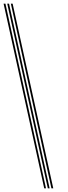

<svg xmlns="http://www.w3.org/2000/svg" viewBox="-28 -820 369 1040"><path d="M221.2 200H211.5L-8.5 -800H1.5ZM260.5 200H250.5L30.8 -800H40.5ZM240.8 200H231L11.2 -800H21Z"/></svg>

Font: Big Shoulders Inline Text Thin ExtraLight
Style: Regular
Weight: 250
Version: Version 2.002